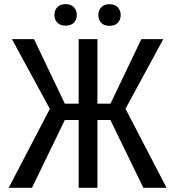

<svg xmlns="http://www.w3.org/2000/svg" viewBox="-20 -898 831 918"><path d="M445.8 -324.2V0H356V-324.2H290L132.8 0H21.5L218.3 -377.4L37.1 -710.9H142.6L290 -402.3H356V-710.9H445.8V-402.3H508.3L655.8 -710.9H760.7L580.1 -377.9L776.4 0H665.5L507.8 -324.2ZM503.4 -877.9Q529.8 -877.9 543.5 -862.8Q557.1 -847.7 557.1 -825.7Q557.1 -803.7 543.5 -789.1Q529.8 -774.4 503.4 -774.4Q477.5 -774.4 463.9 -789.1Q450.2 -803.7 450.2 -825.7Q450.2 -847.7 463.9 -862.8Q477.5 -877.9 503.4 -877.9ZM293.5 -878.4Q319.8 -877.9 333.5 -863.3Q347.2 -848.6 347.2 -826.7Q347.2 -804.7 333.5 -790Q319.8 -775.4 293.5 -775.4Q267.6 -775.4 253.9 -790Q240.2 -804.7 240.2 -826.7Q240.2 -848.6 253.9 -863.3Q267.6 -877.9 293.5 -878.4Z"/></svg>

Font: RobotoCondensed-Regular
Style: Regular
Weight: 400
Designer: Google
Version: Version 2.001201; 2014